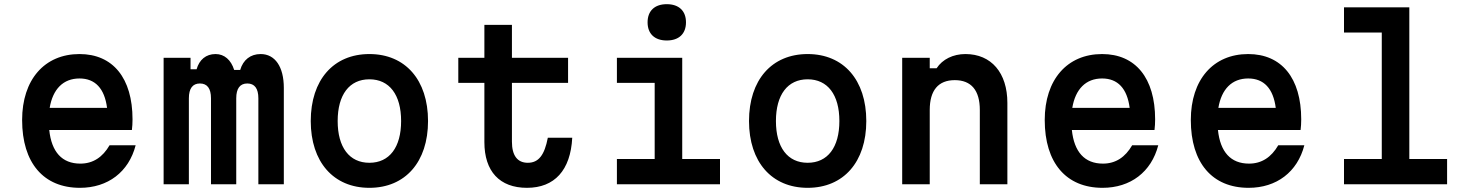

<svg xmlns="http://www.w3.org/2000/svg" viewBox="-20 -883 7040 920"><path d="M86 -308C86 -102 189 17 363 17C497 17 597 -59 630 -187H505C472 -130 426 -99 365 -99C277 -99 227 -155 216 -260H612C614 -276 615 -293 615 -311C615 -509 521 -624 361 -624C193 -624 86 -501 86 -308ZM218 -366C233 -456 283 -507 361 -507C436 -507 481 -459 493 -366Z M764 -606V0H885V-412C885 -459 903 -483 938 -483C973 -483 991 -459 991 -412V0H1112V-412C1112 -459 1130 -483 1165 -483C1200 -483 1218 -459 1218 -412V0H1340V-462C1340 -563 1298 -624 1229 -624C1180 -624 1145 -596 1131 -548H1102C1087 -596 1055 -624 1013 -624C967 -624 935 -597 922 -551H893V-606Z M1750 17C1922 17 2031 -107 2031 -303C2031 -500 1922 -624 1750 -624C1578 -624 1469 -500 1469 -303C1469 -107 1578 17 1750 17ZM1598 -303C1598 -429 1654 -503 1750 -503C1846 -503 1902 -429 1902 -303C1902 -177 1846 -103 1750 -103C1654 -103 1598 -177 1598 -303Z M2433 -764H2301V-606H2176V-486H2301V-202C2301 -62 2374 17 2505 17C2637 17 2714 -67 2722 -223H2605C2589 -140 2561 -103 2509 -103C2459 -103 2433 -138 2433 -204V-486H2702V-606H2433Z M2936 -606V-486H3117V-121H2936V0H3430V-121H3249V-606ZM3083 -776C3083 -721 3117 -689 3175 -689C3233 -689 3267 -721 3267 -776C3267 -831 3233 -863 3175 -863C3117 -863 3083 -831 3083 -776Z M3850 17C4022 17 4131 -107 4131 -303C4131 -500 4022 -624 3850 -624C3678 -624 3569 -500 3569 -303C3569 -107 3678 17 3850 17ZM3698 -303C3698 -429 3754 -503 3850 -503C3946 -503 4002 -429 4002 -303C4002 -177 3946 -103 3850 -103C3754 -103 3698 -177 3698 -303Z M4303 0H4435V-356C4435 -450 4476 -499 4555 -499C4634 -499 4675 -450 4675 -356V0H4807V-390C4807 -534 4730 -624 4606 -624C4547 -624 4496 -599 4468 -556H4435V-606H4303Z M4986 -308C4986 -102 5089 17 5263 17C5397 17 5497 -59 5530 -187H5405C5372 -130 5326 -99 5265 -99C5177 -99 5127 -155 5116 -260H5512C5514 -276 5515 -293 5515 -311C5515 -509 5421 -624 5261 -624C5093 -624 4986 -501 4986 -308ZM5118 -366C5133 -456 5183 -507 5261 -507C5336 -507 5381 -459 5393 -366Z M5686 -308C5686 -102 5789 17 5963 17C6097 17 6197 -59 6230 -187H6105C6072 -130 6026 -99 5965 -99C5877 -99 5827 -155 5816 -260H6212C6214 -276 6215 -293 6215 -311C6215 -509 6121 -624 5961 -624C5793 -624 5686 -501 5686 -308ZM5818 -366C5833 -456 5883 -507 5961 -507C6036 -507 6081 -459 6093 -366Z M6420 -848V-727H6601V-121H6420V0H6914V-121H6733V-848Z"/></svg>

Font: Martian Mono Std Md
Style: Regular
Weight: 500
Monospace: yes
Designer: Roman Shamin
Foundry: Evil Martians
Version: Version 1.000